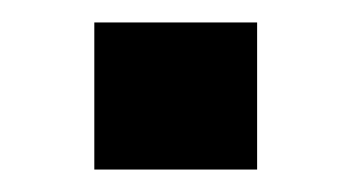

<svg xmlns="http://www.w3.org/2000/svg" viewBox="-20 -385 313 171"><path d="M64 -234V-365H209V-234Z"/></svg>

Font: Saira Thin SemiBold
Style: Regular
Weight: 600
Version: Version 1.101